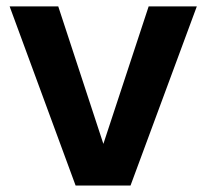

<svg xmlns="http://www.w3.org/2000/svg" viewBox="-20 -574 639 594"><path d="M439.9 -554.2H588.9L383.8 0H213.9L9.8 -554.2H160.2L299.8 -128.9Z"/></svg>

Font: PoppinsZ SemiBold
Style: Regular
Weight: 600
Designer: Ninad Kale (Devanagari), Jonny Pinhorn (Latin)
Foundry: Indian Type Foundry
Version: Version 3.002;FEAKit 1.0